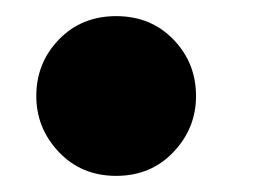

<svg xmlns="http://www.w3.org/2000/svg" viewBox="-20 -208 338 238"><path d="M124 10Q81 10 53 -19.5Q25 -49 25 -89Q25 -130 53 -159Q81 -188 124 -188Q167 -188 195 -159Q223 -130 223 -89Q223 -49 195 -19.5Q167 10 124 10Z"/></svg>

Font: Be Vietnam Pro Black
Style: Italic
Weight: 900
Italic angle: -12°
Designer: Lam Bao, Tony Le, Vietanh Nguyen
Foundry: Yellow Type Foundry
Version: Version 1.002; ttfautohint (v1.8.3)